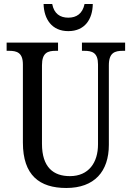

<svg xmlns="http://www.w3.org/2000/svg" viewBox="-20 -926 656 956"><path d="M320 -771C403 -771 441 -831 442 -906H401C391 -858 361 -838 320 -838C279 -838 249 -858 240 -906H197C199 -831 238 -771 320 -771ZM310 10C450 10 522 -72 522 -205V-601C522 -664 552 -673 592 -673H603V-714H388V-673H399C439 -673 468 -664 468 -605V-207C468 -117 422 -49 328 -49C246 -49 189 -93 189 -210V-601C189 -664 218 -673 258 -673H269V-714H13V-673H25C64 -673 94 -664 94 -605V-216C94 -53 177 10 310 10Z"/></svg>

Font: Noto Serif Lao Condensed
Style: Regular
Weight: 400
Width: 3
Designer: Monotype Design Team
Foundry: Monotype Imaging Inc.
Version: Version 2.003